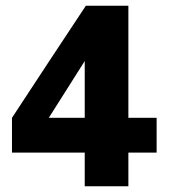

<svg xmlns="http://www.w3.org/2000/svg" viewBox="-20 -653 596 673"><path d="M22 -240Q153 -440 281 -633H430V-240H529V-118H430V0H277V-118H22ZM151 -240H277V-439Z"/></svg>

Font: Tajawal Black
Style: Regular
Weight: 900
Designer: Boutros Fonts
Foundry: Created by Boutros International 2017
Version: Version 1.700